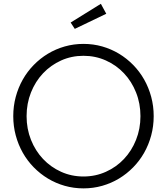

<svg xmlns="http://www.w3.org/2000/svg" viewBox="-20 -1000 899 1034"><path d="M429.5 14.5Q377.3 14.5 328.6 0.7Q280 -13.2 238.2 -38.4Q196.4 -63.6 161.8 -98.9Q127.3 -134.1 102.7 -177.5Q78.2 -220.9 64.8 -270.7Q51.4 -320.5 51.4 -374.5Q51.4 -428.6 64.8 -478.4Q78.2 -528.2 102.7 -571.6Q127.3 -615 161.8 -650.2Q196.4 -685.5 238.2 -710.7Q280 -735.9 328.6 -749.8Q377.3 -763.6 429.5 -763.6Q482.3 -763.6 530.7 -749.8Q579.1 -735.9 620.9 -710.7Q662.7 -685.5 697.3 -650.2Q731.8 -615 756.4 -571.6Q780.9 -528.2 794.3 -478.4Q807.7 -428.6 807.7 -374.5Q807.7 -320.5 794.3 -270.7Q780.9 -220.9 756.4 -177.5Q731.8 -134.1 697.3 -98.9Q662.7 -63.6 620.9 -38.4Q579.1 -13.2 530.5 0.7Q481.8 14.5 429.5 14.5ZM429.5 -49.5Q494.1 -49.5 550.2 -74.8Q606.4 -100 647.7 -143.9Q689.1 -187.7 712.7 -247Q736.4 -306.4 736.4 -374.5Q736.4 -442.7 712.7 -502Q689.1 -561.4 647.7 -605.2Q606.4 -649.1 550.2 -674.3Q494.1 -699.5 429.5 -699.5Q365 -699.5 309.1 -674.3Q253.2 -649.1 211.8 -605.2Q170.5 -561.4 146.8 -502Q123.2 -442.7 123.2 -374.5Q123.2 -306.4 146.8 -247Q170.5 -187.7 211.8 -143.9Q253.2 -100 309.1 -74.8Q365 -49.5 429.5 -49.5ZM523.2 -979.5 552.3 -925.9 382.7 -844.5 360.5 -878.6Z"/></svg>

Font: Spartan
Style: Regular
Weight: 400
Designer: Matt Bailey, Mirko Velimirovic
Foundry: Matt Bailey
Version: Version 1.005